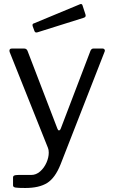

<svg xmlns="http://www.w3.org/2000/svg" viewBox="-20 -772 570 957"><path d="M45 152V113Q45 106 50.5 103Q56 100 73 100H136Q160 100 180 82.5Q200 65 211.5 39Q223 13 223 -11Q223 -26 219 -35L28 -513Q27 -515 27 -519Q27 -530 39 -530H101Q112 -530 117 -519L266 -131Q269 -122 274 -122Q280 -122 284 -134L431 -519Q436 -530 445 -530H492Q498 -530 501 -525.5Q504 -521 502 -516L282 47Q255 115 215 140Q175 165 106 165Q71 165 58 163Q45 161 45 152ZM406 -700Q407 -698 407 -694Q407 -686 396 -683L167 -611Q165 -610 161 -610Q154 -610 151 -619L143 -641Q142 -643 142 -646Q142 -654 148 -655L379 -751Q380 -752 383 -752Q389 -752 391 -746Z"/></svg>

Font: n
Style: Regular
Weight: 400
Designer: Pablo Impallari, Rodrigo Fuenzalida
Foundry: Impallari Type
Version: Version 1.002; ttfautohint (v1.5)